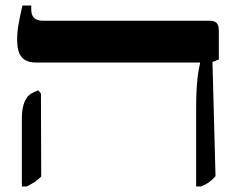

<svg xmlns="http://www.w3.org/2000/svg" viewBox="-20 -667 867 694"><path d="M689 7H706C729 -2 742 -11 759 -30L748 -443L771 -452V-556C771 -582 761 -592 738 -592H137C107 -592 93 -605 93 -632V-647H61C48 -588 42 -561 42 -524C42 -465 63 -441 111 -441H703V-438C697 -411 689 -371 689 -275ZM59 7H76C99 -4 112 -12 129 -29L128 -329L118 -341L95 -330C74 -319 59 -291 59 -239Z"/></svg>

Font: Noto Serif Hebrew SemiCondensed
Style: Bold
Weight: 700
Width: 4
Designer: Monotype Design Team
Foundry: Monotype Imaging Inc.
Version: Version 2.004